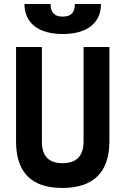

<svg xmlns="http://www.w3.org/2000/svg" viewBox="-20 -928 626 958"><path d="M291 9.8C444.8 9.8 525.9 -67.4 525.9 -222.7V-693.4H397V-222.7C397 -150.4 361.8 -113.8 293 -113.8C221.2 -113.8 189 -150.4 189 -222.7V-693.4H60.1V-222.7C60.1 -67.4 137.2 9.8 291 9.8ZM293 -758.3C414.1 -758.3 483.9 -813 483.9 -908.2H353.5C353.5 -861.8 331.5 -845.2 293 -845.2C254.9 -845.2 232.4 -861.8 232.4 -908.2H102.1C102.1 -813 171.9 -758.3 293 -758.3Z"/></svg>

Font: CaskaydiaCove Nerd Font
Style: Bold
Weight: 700
Designer: Aaron Bell
Foundry: Saja Typeworks
Version: Version 2111.1;Nerd Fonts 2.3.0